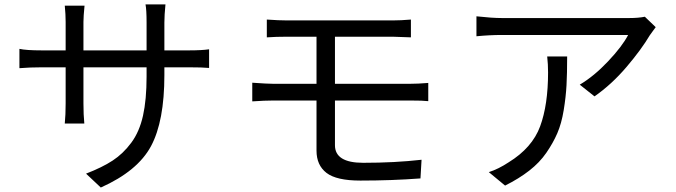

<svg xmlns="http://www.w3.org/2000/svg" viewBox="-20 -798 3040 864"><path d="M719.7 -571.3H830.1Q888.7 -571.3 920.9 -576.2V-492.2Q891.6 -495.1 830.1 -495.1H719.7V-460Q719.7 -252.9 659.7 -140.6Q599.6 -28.3 433.6 45.9L367.2 -16.6Q440.4 -44.9 487.3 -75.7Q534.2 -106.4 570.8 -155.8Q607.4 -205.1 623.5 -277.3Q639.6 -349.6 639.6 -453.1V-495.1H355.5V-333Q355.5 -281.2 359.4 -242.2H271.5Q275.4 -281.2 275.4 -333V-495.1H168Q114.3 -495.1 67.4 -491.2V-578.1Q97.7 -571.3 168 -571.3H275.4V-699.2Q275.4 -733.4 271.5 -772.5H360.4Q355.5 -723.6 355.5 -699.2V-571.3H639.6V-696.3Q639.6 -753.9 634.8 -778.3H724.6Q719.7 -729.5 719.7 -696.3Z M1826.2 -345.7H1487.3V-144.5Q1487.3 -65.4 1614.3 -65.4Q1756.8 -65.4 1877 -79.1L1872.1 4.9Q1742.2 14.6 1601.6 14.6Q1494.1 14.6 1449.2 -20Q1404.3 -54.7 1404.3 -120.1V-345.7H1210Q1171.9 -345.7 1115.2 -341.8V-425.8Q1183.6 -420.9 1210 -420.9H1404.3V-632.8H1271.5Q1221.7 -632.8 1180.7 -629.9V-710Q1235.4 -706.1 1271.5 -706.1H1747.1Q1784.2 -706.1 1829.1 -710V-629.9Q1755.9 -632.8 1747.1 -632.8H1487.3V-420.9H1824.2Q1860.4 -420.9 1907.2 -424.8V-342.8Q1883.8 -345.7 1826.2 -345.7Z M2442.4 -543.9H2532.2Q2532.2 -467.8 2529.3 -414.6Q2526.4 -361.3 2516.6 -301.8Q2506.8 -242.2 2487.8 -198.2Q2468.8 -154.3 2438.5 -110.4Q2408.2 -66.4 2361.8 -30.3Q2315.4 5.9 2252.9 37.1L2179.7 -23.4Q2222.7 -37.1 2268.6 -67.4Q2375 -132.8 2410.6 -229.5Q2446.3 -326.2 2446.3 -471.7Q2446.3 -508.8 2442.4 -543.9ZM2881.8 -722.7 2930.7 -675.8Q2928.7 -672.9 2918.5 -659.2Q2908.2 -645.5 2904.3 -639.6Q2866.2 -575.2 2799.3 -496.6Q2732.4 -418 2655.3 -364.3L2588.9 -417Q2653.3 -455.1 2716.8 -522.5Q2780.3 -589.8 2806.6 -640.6H2238.3Q2183.6 -640.6 2124 -634.8V-724.6Q2194.3 -716.8 2238.3 -716.8H2811.5Q2852.5 -716.8 2881.8 -722.7Z"/></svg>

Font: GenYoGothic TW TTF Regular
Style: Regular
Weight: 400
Version: Version 1.300